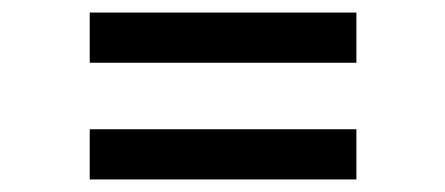

<svg xmlns="http://www.w3.org/2000/svg" viewBox="-20 -443 710 306"><path d="M123 -343V-423H548V-343ZM123 -157V-237H548V-157Z"/></svg>

Font: Gabarito
Style: Regular
Weight: 400
Designer: Leandro Assis / Alvaro Franca / Felipe Casaprima
Foundry: Naipe Foundry
Version: Version 1.000